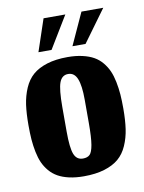

<svg xmlns="http://www.w3.org/2000/svg" viewBox="-68 -588 485 645"><g transform="rotate(-10 174.5 -266.0)"><path d="M204.3 -430H249L328.7 -539.3H254.3ZM88.3 -430H133L199.3 -539.3H125ZM135.3 -151V-234.7Q135.3 -295 143.8 -317.8Q152.3 -340.7 173.7 -340.7Q195 -340.7 204.3 -317.3Q213.7 -294 213.7 -246.3V-166Q213.7 -117 209.5 -92.5Q205.3 -68 197.3 -60.2Q189.3 -52.3 173.7 -52.3Q152.3 -52.3 143.8 -74Q135.3 -95.7 135.3 -151ZM166.7 7Q207.3 7 237.2 -2.2Q267 -11.3 286 -27.5Q305 -43.7 316.3 -69.5Q327.7 -95.3 332 -125Q336.3 -154.7 336.3 -194.7Q336.3 -221.7 334.7 -243Q333 -264.3 328.7 -286Q324.3 -307.7 317.2 -323.8Q310 -340 298.2 -354.3Q286.3 -368.7 270.3 -377.7Q254.3 -386.7 232 -391.8Q209.7 -397 181.7 -397Q141 -397 111.2 -387.7Q81.3 -378.3 62.5 -362Q43.7 -345.7 32.3 -319.5Q21 -293.3 16.8 -263.7Q12.7 -234 12.7 -194Q12.7 -167 14.3 -145.5Q16 -124 20.3 -102.5Q24.7 -81 31.8 -65Q39 -49 50.8 -35Q62.7 -21 78.7 -12Q94.7 -3 116.8 2Q139 7 166.7 7Z"/></g></svg>

Font: Jomhuria
Style: Regular
Weight: 400
Designer: Arabic design by Kourosh Beigpour, Latin design by Eben Sorkin, engineering by Lasse Fister and Khaled Hosney
Version: Version 1.0000